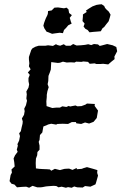

<svg xmlns="http://www.w3.org/2000/svg" viewBox="-20 -878 571 903"><path d="M60 3 48 -10 34 -14 25 -26 30 -55 36 -66 34 -81 49 -95 47 -115 44 -133 51 -148 63 -164 59 -174 64 -193 62 -200 70 -217 74 -238 70 -251 78 -261 82 -280 86 -296 87 -307 83 -321 93 -338 96 -355 94 -367 102 -383 107 -404 104 -415 106 -434 104 -448 114 -466 117 -481 114 -496V-511L120 -526L111 -537L124 -552L116 -566L118 -580L116 -599V-610L127 -643L133 -651L146 -658L162 -663H194L206 -665L229 -662L243 -670L251 -666L263 -663L280 -670L290 -663H312L324 -671L340 -664L360 -665L380 -667L395 -670L409 -666L422 -671L441 -669L449 -662L458 -664L484 -671L510 -665L527 -657L531 -637L518 -612L519 -600L504 -588L489 -575L465 -578L453 -577H433L425 -580L402 -578L394 -587L372 -589L363 -587L338 -588L331 -584L312 -585L294 -584L276 -588L262 -583L252 -582L221 -586L220 -570L219 -551L215 -539L208 -521L207 -497L204 -482L209 -468L203 -449L200 -432V-422L198 -401L199 -379L214 -374L226 -370L245 -372H262L273 -378L292 -375L304 -380L309 -377L335 -382L344 -378L363 -379L382 -386L389 -391L426 -389L425 -380L433 -369L441 -358L435 -323L420 -305L399 -297L380 -302L362 -295L339 -298L337 -304H318L300 -295L275 -296L250 -295L244 -292L221 -296L208 -293L184 -283L179 -255L168 -243L166 -220L162 -211L166 -193V-174L156 -163L155 -148L149 -132L148 -111L149 -86L164 -84L179 -83L203 -82L215 -81L221 -75L238 -84L262 -78L280 -83L285 -84L305 -85L321 -79L341 -88V-82L365 -84L372 -87L389 -92L418 -84L438 -78L437 -65L441 -52L432 -20L429 -11L405 0L380 -3L369 4L343 3L329 -1L317 5L300 2L290 5L270 0L255 3L245 -3L232 -4L204 -2L195 -1L180 2L171 3H155L133 -4L117 5L103 0L83 1ZM225 -719 208 -726 199 -729 189 -744 184 -757 187 -769 192 -783 196 -793 202 -805 205 -813 206 -826 223 -829 236 -842 253 -843 281 -839 293 -842 302 -834 305 -817 311 -812 318 -807 308 -794 310 -788 313 -777 317 -767 301 -759 291 -747 281 -737 276 -722 261 -724 238 -721ZM401 -726 392 -737 382 -742 373 -753 378 -767 368 -779 369 -790 370 -801V-810L388 -822L384 -828L397 -837L415 -848L434 -855L447 -857L458 -858L470 -850L474 -841L481 -833L491 -824L500 -809L496 -794L491 -778L479 -763L470 -751L462 -745L454 -731L443 -730L431 -729L418 -728Z"/></svg>

Font: Winky Rough
Style: Italic
Weight: 400
Italic angle: -8.97852°
Designer: Simon Atzbach
Foundry: typofactur
Version: Version 1.206